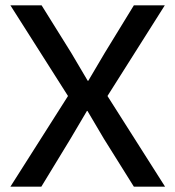

<svg xmlns="http://www.w3.org/2000/svg" viewBox="-20 -700 657 720"><path d="M235 -340 19 -680H136L247 -502L309 -397H311L373 -502L482 -680H598L383 -340L599 0H482L370 -179L308 -284H306L244 -179L135 0H19Z"/></svg>

Font: TASA Orbiter Display Medium
Style: Regular
Weight: 500
Designer: Weizhong Zhang
Version: Version 1.000;Glyphs 3.1.2 (3151)